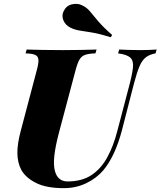

<svg xmlns="http://www.w3.org/2000/svg" viewBox="-20 -966 836 1000"><path d="M651 -512Q669 -579 672.5 -614.5Q676 -650 658.5 -666Q641 -682 595 -688L601 -708Q621 -707 652.5 -706Q684 -705 712 -705Q735 -705 757.5 -706Q780 -707 796 -708L790 -688Q758 -682 739 -667Q720 -652 706.5 -620.5Q693 -589 678 -532L616 -291Q580 -153 518 -79Q482 -37 428.5 -11.5Q375 14 313 14Q222 14 168 -13Q114 -40 91 -81Q71 -119 70.5 -168.5Q70 -218 89 -288L172 -602Q182 -639 180 -656.5Q178 -674 162.5 -680.5Q147 -687 113 -688L119 -708Q148 -707 199.5 -706Q251 -705 308 -705Q358 -705 403 -706Q448 -707 483 -708L477 -688Q443 -687 424 -680.5Q405 -674 394.5 -656.5Q384 -639 374 -602L286 -271Q268 -202 263 -154.5Q258 -107 265.5 -77.5Q273 -48 290 -34.5Q307 -21 332 -21Q407 -21 457 -54.5Q507 -88 539 -147Q571 -206 590 -280ZM557 -772Q499 -790 460 -796.5Q421 -803 394.5 -807Q368 -811 345 -823Q320 -836 310 -860.5Q300 -885 312 -909Q326 -937 355 -943.5Q384 -950 406 -939Q431 -928 448 -907.5Q465 -887 490.5 -856.5Q516 -826 564 -784Z"/></svg>

Font: Playfair Display Black
Style: Italic
Weight: 900
Italic angle: -14°
Designer: Claus Eggers Sørensen
Foundry: Claus Eggers Sørensen
Version: Version 1.203